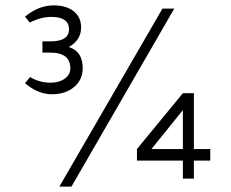

<svg xmlns="http://www.w3.org/2000/svg" viewBox="-20 -665 862 715"><path d="M138 -469V-511H168Q237 -511 237 -556Q237 -602 171 -602Q132 -602 91 -581L73 -603Q124 -645 180 -645Q227 -645 254.5 -623Q282 -601 282 -563Q282 -515 236 -490Q288 -474 288 -411Q288 -368 256 -341Q224 -314 173 -314Q122 -314 73 -355L92 -378Q128 -357 167 -357Q200 -357 221 -372Q242 -387 242 -410Q242 -469 168 -469ZM490 -110 661 -318H702V-110H763V-67H702V0H661V-67H490ZM544 -110H661V-255ZM629 -633 246 30H201L585 -633Z"/></svg>

Font: Tajawal Light
Style: Regular
Weight: 300
Designer: Boutros Fonts
Foundry: Created by Boutros International 2017
Version: Version 1.700